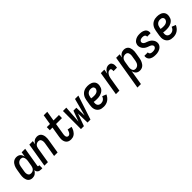

<svg xmlns="http://www.w3.org/2000/svg" viewBox="295 -2215 3910 3910"><g transform="rotate(-45 2250.0 -260.0)"><path d="M159 8Q132 8 108 -0.5Q84 -9 67 -26.5Q50 -44 41 -67.5Q32 -91 28 -116.5Q24 -142 26 -168.5Q28 -195 32 -221L52 -341Q56 -363 62 -385Q68 -407 78 -428Q88 -449 102 -468Q116 -487 135 -501Q154 -515 176.5 -521.5Q199 -528 221 -528Q246 -528 270 -520.5Q294 -513 310.5 -497Q327 -481 337 -459Q347 -437 351 -413L369 -520H470L400 -100Q400 -96 400 -92Q400 -88 402.5 -85Q405 -82 409 -81Q413 -80 418 -80H437V8H403Q382 8 362.5 3.5Q343 -1 327.5 -12.5Q312 -24 304 -42Q296 -60 296 -81Q286 -62 271.5 -45Q257 -28 239 -15.5Q221 -3 200 2.5Q179 8 159 8ZM202 -80Q222 -80 241.5 -86.5Q261 -93 276.5 -108Q292 -123 300.5 -142Q309 -161 313 -181L333 -301Q335 -316 336 -332Q337 -348 335.5 -363Q334 -378 329.5 -392Q325 -406 316.5 -417.5Q308 -429 294 -434.5Q280 -440 264 -440Q243 -440 222 -431.5Q201 -423 185.5 -406Q170 -389 162 -368.5Q154 -348 151 -327L131 -207Q128 -192 127.5 -177.5Q127 -163 129 -149Q131 -135 136 -122Q141 -109 150.5 -99Q160 -89 173.5 -84.5Q187 -80 202 -80Z M504 0 590 -520H691L678 -443Q688 -461 702 -477.5Q716 -494 733.5 -505.5Q751 -517 771 -522.5Q791 -528 810 -528Q837 -528 861 -519.5Q885 -511 901 -493Q917 -475 926 -451.5Q935 -428 938 -402.5Q941 -377 939.5 -351Q938 -325 933 -299L884 0H783L835 -313Q837 -327 838 -341.5Q839 -356 837 -370Q835 -384 831 -397Q827 -410 818 -420Q809 -430 796 -435Q783 -440 768 -440Q749 -440 729 -433Q709 -426 694.5 -411Q680 -396 672 -377Q664 -358 661 -339L605 0Z M1270 8Q1245 8 1220.5 2Q1196 -4 1177 -19Q1158 -34 1146.5 -55Q1135 -76 1130 -100.5Q1125 -125 1126 -150.5Q1127 -176 1131 -202L1169 -432H1092L1093 -520H1184L1219 -735H1321L1286 -520H1443L1442 -432H1271L1231 -187Q1229 -176 1228 -164Q1227 -152 1227.5 -140.5Q1228 -129 1230.5 -118Q1233 -107 1239.5 -98.5Q1246 -90 1256 -85Q1266 -80 1278 -80Q1289 -80 1300.5 -85.5Q1312 -91 1320 -100Q1328 -109 1334 -119.5Q1340 -130 1344.5 -141Q1349 -152 1352.5 -163.5Q1356 -175 1359 -186L1454 -168Q1449 -147 1441 -125.5Q1433 -104 1421 -84Q1409 -64 1393 -46Q1377 -28 1357 -15.5Q1337 -3 1314.5 2.5Q1292 8 1270 8Z M1557 0 1558 -520H1655L1629 -143L1714 -374H1798L1805 -143L1905 -520H2002L1831 0H1746L1738 -267L1642 0Z M2212 8Q2182 8 2153 2.5Q2124 -3 2100.5 -17.5Q2077 -32 2060 -54.5Q2043 -77 2035 -104.5Q2027 -132 2027 -161.5Q2027 -191 2032 -221L2052 -341Q2056 -366 2065 -391Q2074 -416 2088.5 -438.5Q2103 -461 2123.5 -479Q2144 -497 2168.5 -508Q2193 -519 2218 -523.5Q2243 -528 2268 -528Q2294 -528 2319 -524.5Q2344 -521 2367 -512Q2390 -503 2408.5 -488Q2427 -473 2438.5 -452Q2450 -431 2452.5 -405.5Q2455 -380 2450 -354Q2446 -330 2436 -306.5Q2426 -283 2407.5 -264.5Q2389 -246 2366.5 -233.5Q2344 -221 2320.5 -213.5Q2297 -206 2272.5 -203.5Q2248 -201 2224 -201Q2201 -201 2177.5 -202.5Q2154 -204 2131 -208V-207Q2127 -183 2128.5 -159.5Q2130 -136 2141.5 -117Q2153 -98 2174.5 -89Q2196 -80 2220 -80Q2238 -80 2257 -86Q2276 -92 2291.5 -104Q2307 -116 2318.5 -133Q2330 -150 2337 -168L2423 -133Q2410 -103 2388 -75Q2366 -47 2337.5 -28Q2309 -9 2276.5 -0.5Q2244 8 2212 8ZM2225 -289Q2238 -289 2251 -290Q2264 -291 2277 -294.5Q2290 -298 2302.5 -304Q2315 -310 2325.5 -319.5Q2336 -329 2342.5 -342Q2349 -355 2352 -368Q2354 -384 2348.5 -399.5Q2343 -415 2330.5 -424.5Q2318 -434 2302 -437Q2286 -440 2269 -440Q2247 -440 2225.5 -432Q2204 -424 2187.5 -407.5Q2171 -391 2162.5 -369.5Q2154 -348 2151 -327L2146 -296Q2165 -292 2185 -290.5Q2205 -289 2225 -289Z M2563 0 2649 -520H2750L2733 -420Q2744 -441 2757.5 -461Q2771 -481 2789.5 -496.5Q2808 -512 2830.5 -520Q2853 -528 2876 -528Q2894 -528 2911 -522.5Q2928 -517 2939.5 -504Q2951 -491 2957.5 -474.5Q2964 -458 2965.5 -440Q2967 -422 2965 -403.5Q2963 -385 2960 -366H2859Q2861 -378 2861.5 -390.5Q2862 -403 2859 -414Q2856 -425 2847.5 -432.5Q2839 -440 2827 -440Q2811 -440 2795 -434Q2779 -428 2766.5 -416Q2754 -404 2745 -389.5Q2736 -375 2730 -359.5Q2724 -344 2720 -328.5Q2716 -313 2713 -297L2664 0Z M2968 215 3090 -520H3191L3178 -441Q3189 -460 3203 -477Q3217 -494 3235 -505.5Q3253 -517 3273.5 -522.5Q3294 -528 3314 -528Q3341 -528 3365 -519.5Q3389 -511 3406.5 -493.5Q3424 -476 3433 -452.5Q3442 -429 3445.5 -403.5Q3449 -378 3447.5 -351.5Q3446 -325 3441 -299L3421 -179Q3418 -157 3411.5 -135Q3405 -113 3395 -92Q3385 -71 3371 -52Q3357 -33 3338.5 -19Q3320 -5 3297 1.5Q3274 8 3252 8Q3227 8 3203.5 0.5Q3180 -7 3163 -23Q3146 -39 3136 -61Q3126 -83 3122 -107L3069 215ZM3210 -80Q3231 -80 3252 -88.5Q3273 -97 3288 -114Q3303 -131 3311 -151.5Q3319 -172 3323 -193L3343 -313Q3345 -328 3346 -342.5Q3347 -357 3344.5 -371Q3342 -385 3337.5 -398Q3333 -411 3323 -421Q3313 -431 3300 -435.5Q3287 -440 3272 -440Q3252 -440 3232 -433.5Q3212 -427 3196.5 -412Q3181 -397 3172.5 -378Q3164 -359 3161 -339L3141 -219Q3138 -204 3137 -188Q3136 -172 3137.5 -157Q3139 -142 3144 -128Q3149 -114 3157.5 -102.5Q3166 -91 3180 -85.5Q3194 -80 3210 -80Z M3701 8Q3678 8 3655.5 5.5Q3633 3 3612 -3.5Q3591 -10 3572.5 -21.5Q3554 -33 3542 -50.5Q3530 -68 3525 -90Q3520 -112 3524 -135L3525 -142H3625V-139Q3622 -124 3630 -111Q3638 -98 3650.5 -91Q3663 -84 3678 -82Q3693 -80 3709 -80Q3723 -80 3737.5 -82Q3752 -84 3765.5 -89.5Q3779 -95 3790.5 -107Q3802 -119 3805 -133Q3808 -150 3799.5 -164.5Q3791 -179 3778.5 -188.5Q3766 -198 3751 -204Q3736 -210 3720.5 -215Q3705 -220 3690.5 -226.5Q3676 -233 3662.5 -241Q3649 -249 3636.5 -259.5Q3624 -270 3614 -282Q3604 -294 3596.5 -307.5Q3589 -321 3584 -336.5Q3579 -352 3577 -368.5Q3575 -385 3578 -402Q3582 -422 3591.5 -441.5Q3601 -461 3617 -476Q3633 -491 3652 -501.5Q3671 -512 3691 -518Q3711 -524 3731.5 -526Q3752 -528 3772 -528Q3795 -528 3816.5 -525.5Q3838 -523 3858.5 -516Q3879 -509 3896.5 -497.5Q3914 -486 3925.5 -468.5Q3937 -451 3941 -429.5Q3945 -408 3941 -385L3940 -378H3840L3841 -381Q3843 -396 3836.5 -408.5Q3830 -421 3819 -428Q3808 -435 3794 -437.5Q3780 -440 3765 -440Q3752 -440 3738.5 -438Q3725 -436 3712 -430Q3699 -424 3689 -412.5Q3679 -401 3677 -388Q3674 -371 3682 -356.5Q3690 -342 3702.5 -332Q3715 -322 3730 -316.5Q3745 -311 3760 -305.5Q3775 -300 3790 -293.5Q3805 -287 3819 -279Q3833 -271 3844.5 -260.5Q3856 -250 3866.5 -238Q3877 -226 3885 -212.5Q3893 -199 3898 -183.5Q3903 -168 3904.5 -151.5Q3906 -135 3903 -118Q3900 -97 3889 -77.5Q3878 -58 3861.5 -43Q3845 -28 3825 -18Q3805 -8 3784.5 -2Q3764 4 3743 6Q3722 8 3701 8Z M4212 8Q4182 8 4153 2.5Q4124 -3 4100.5 -17.5Q4077 -32 4060 -54.5Q4043 -77 4035 -104.5Q4027 -132 4027 -161.5Q4027 -191 4032 -221L4052 -341Q4056 -366 4065 -391Q4074 -416 4088.5 -438.5Q4103 -461 4123.5 -479Q4144 -497 4168.5 -508Q4193 -519 4218 -523.5Q4243 -528 4268 -528Q4294 -528 4319 -524.5Q4344 -521 4367 -512Q4390 -503 4408.5 -488Q4427 -473 4438.5 -452Q4450 -431 4452.5 -405.5Q4455 -380 4450 -354Q4446 -330 4436 -306.5Q4426 -283 4407.5 -264.5Q4389 -246 4366.5 -233.5Q4344 -221 4320.5 -213.5Q4297 -206 4272.5 -203.5Q4248 -201 4224 -201Q4201 -201 4177.5 -202.5Q4154 -204 4131 -208V-207Q4127 -183 4128.5 -159.5Q4130 -136 4141.5 -117Q4153 -98 4174.5 -89Q4196 -80 4220 -80Q4238 -80 4257 -86Q4276 -92 4291.5 -104Q4307 -116 4318.5 -133Q4330 -150 4337 -168L4423 -133Q4410 -103 4388 -75Q4366 -47 4337.5 -28Q4309 -9 4276.5 -0.5Q4244 8 4212 8ZM4225 -289Q4238 -289 4251 -290Q4264 -291 4277 -294.5Q4290 -298 4302.5 -304Q4315 -310 4325.5 -319.5Q4336 -329 4342.5 -342Q4349 -355 4352 -368Q4354 -384 4348.5 -399.5Q4343 -415 4330.5 -424.5Q4318 -434 4302 -437Q4286 -440 4269 -440Q4247 -440 4225.5 -432Q4204 -424 4187.5 -407.5Q4171 -391 4162.5 -369.5Q4154 -348 4151 -327L4146 -296Q4165 -292 4185 -290.5Q4205 -289 4225 -289Z"/></g></svg>

Font: Iosevka Semibold
Style: Italic
Weight: 600
Italic angle: -9°
Monospace: yes
Designer: Belleve Invis
Foundry: Belleve Invis
Version: Version 32.5.0; ttfautohint (v1.8.4)